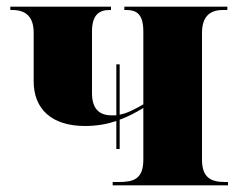

<svg xmlns="http://www.w3.org/2000/svg" viewBox="-20 -556 719 576"><path d="M318 0H664V-10H654C611 -10 586 -25 586 -77V-457C586 -509 612 -526 649 -526H662V-536H353V-526H358C391 -526 410 -513 410 -461V-243C382 -227 361 -216 339 -212V-363H329V-210C324 -210 319 -210 314 -210C278 -210 256 -230 256 -276V-462C256 -513 279 -526 309 -526H313V-536H11V-526H17C60 -526 81 -503 81 -458V-312C81 -229 135 -178 235 -178C271 -178 302 -184 329 -193V-109H339V-197C365 -206 388 -219 410 -232V-77C410 -18 380 -10 336 -10H318Z"/></svg>

Font: Noto Serif Display ExtraBold
Style: Regular
Weight: 800
Designer: Monotype Design Team
Foundry: Monotype Imaging Inc.
Version: Version 2.009